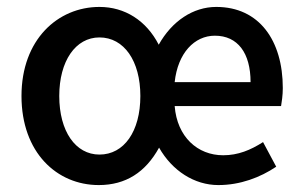

<svg xmlns="http://www.w3.org/2000/svg" viewBox="-20 -522 872 554"><path d="M42 -245C42 -82 144 12 265 12C343 12 400 -25 439 -96C477 -29 541 12 610 12C673 12 731 -10 777 -41L739 -112C703 -89 667 -74 624 -74C550 -74 491 -127 484 -216H791C793 -228 796 -247 796 -268C796 -405 728 -502 604 -502C537 -502 476 -461 438 -393C402 -463 340 -502 267 -502C147 -502 42 -408 42 -245ZM703 -285H484C493 -369 541 -419 600 -419C666 -419 703 -369 703 -285ZM385 -245C385 -143 338 -76 267 -76C198 -76 151 -143 151 -245C151 -346 198 -414 267 -414C338 -414 385 -346 385 -245Z"/></svg>

Font: Cambridge Sans Medium
Style: Regular
Weight: 500
Version: Version 2.020;PS 002.020;hotconv 1.0.88;makeotf.lib2.5.64775